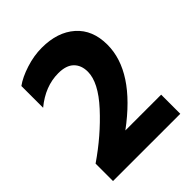

<svg xmlns="http://www.w3.org/2000/svg" viewBox="-189 -771 880 880"><g transform="rotate(-45 250.5 -331.5)"><path d="M466 0H30V-113Q138 -187 220.5 -277Q303 -367 303 -436Q303 -478 278 -502.5Q253 -527 202 -527Q117 -527 41 -464V-605Q74 -629 127 -646Q180 -663 231 -663Q333 -663 393.5 -609.5Q454 -556 454 -460Q454 -287 234 -124H466Z"/></g></svg>

Font: Hind Mysuru
Style: Bold
Weight: 700
Designer: Manushi Parikh, Hitesh Malaviya
Foundry: Indian Type Foundry
Version: Version 0.703;PS 1.0;hotconv 1.0.86;makeotf.lib2.5.63406